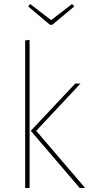

<svg xmlns="http://www.w3.org/2000/svg" viewBox="-20 -934 458 954"><path d="M127 -736V0H105V-733ZM380 -519 160 -284 403 0H376L133 -284L354 -519ZM338 -914 349 -902 240 -811H228L120 -902L130 -914L234 -834Z"/></svg>

Font: Fira Sans Condensed Thin
Style: Regular
Weight: 250
Width: 3
Designer: Carrois Corporate & Edenspiekermann AG
Foundry: Carrois Corporate GbR & Edenspiekermann AG
Version: Version 4.203